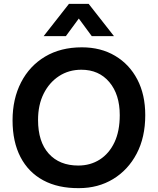

<svg xmlns="http://www.w3.org/2000/svg" viewBox="-20 -965 817 994"><path d="M389 9Q281 10 204 -31.5Q127 -73 86 -152Q45 -231 45 -342Q45 -453 89 -538.5Q133 -624 213.5 -672Q294 -720 404 -720Q502 -720 576 -676Q650 -632 691 -553.5Q732 -475 732 -369Q732 -254 687.5 -169.5Q643 -85 565.5 -38Q488 9 389 9ZM385 -108Q448 -108 496.5 -139Q545 -170 572.5 -228Q600 -286 600 -369Q600 -476 546 -540Q492 -604 401 -604Q336 -604 285.5 -571Q235 -538 206 -480Q177 -422 177 -344Q177 -231 232.5 -169.5Q288 -108 385 -108ZM570 -778H455L388 -869L321 -778H206L337 -945H439Z"/></svg>

Font: Livvic SemiBold
Style: Regular
Weight: 600
Designer: Jacques Le Bailly, Baron von Fonthausen
Version: Version 1.001; ttfautohint (v1.8.2)